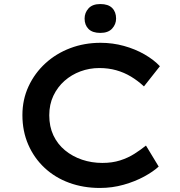

<svg xmlns="http://www.w3.org/2000/svg" viewBox="-20 -921 893 951"><path d="M475 10Q393 10 323 -15.5Q253 -41 201 -89.5Q149 -138 120 -204.5Q91 -271 91 -351Q91 -428 121.5 -493.5Q152 -559 205 -607.5Q258 -656 328 -682.5Q398 -709 478 -709Q538 -709 594 -693.5Q650 -678 696 -651.5Q742 -625 772 -593L693 -493Q663 -521 629 -541.5Q595 -562 556 -573Q517 -584 472 -584Q423 -584 378.5 -567.5Q334 -551 299.5 -520.5Q265 -490 244.5 -447Q224 -404 224 -350Q224 -294 244.5 -250.5Q265 -207 302 -176.5Q339 -146 386.5 -130Q434 -114 487 -114Q536 -114 575 -126.5Q614 -139 645.5 -159Q677 -179 703 -200L766 -96Q739 -71 694 -46.5Q649 -22 592.5 -6Q536 10 475 10ZM477 -758Q438 -758 418.5 -777.5Q399 -797 399 -829Q399 -858 418.5 -879.5Q438 -901 477 -901Q516 -901 535.5 -881.5Q555 -862 555 -829Q555 -801 535.5 -779.5Q516 -758 477 -758Z"/></svg>

Font: Lexend Giga Medium
Style: Regular
Weight: 500
Designer: Bonnie Shaver-Troup, Thomas Jockin
Foundry: Lexend
Version: Version 1.007